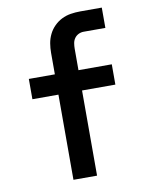

<svg xmlns="http://www.w3.org/2000/svg" viewBox="-83 -796 666 857"><g transform="rotate(-10 250.0 -367.5)"><path d="M180 0V-386H62V-478H180V-575Q180 -597 183.5 -618Q187 -639 196.5 -658.5Q206 -678 221.5 -693.5Q237 -709 256 -718.5Q275 -728 296.5 -731.5Q318 -735 340 -735H438V-643H340Q327 -643 316 -637.5Q305 -632 298 -622Q291 -612 289 -599.5Q287 -587 287 -575V-478H438V-386H287V0Z"/></g></svg>

Font: Iosevka Aile Semibold
Style: Regular
Weight: 600
Designer: Belleve Invis
Foundry: Belleve Invis
Version: Version 31.1.0; ttfautohint (v1.8.4)